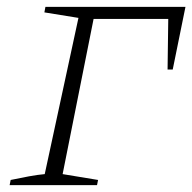

<svg xmlns="http://www.w3.org/2000/svg" viewBox="-20 -538 559 558"><path d="M519 -518 482 -336H467L469 -483H252L162 -32L265 -15L262 0H8L11 -15Q40 -21 64 -25.5Q88 -30 110 -32L208 -486L109 -502L112 -518Z"/></svg>

Font: Piazzolla SC ExtraLight
Style: Italic
Weight: 200
Italic angle: -11.3°
Designer: Juan Pablo del Peral
Foundry: Huerta Tipografica
Version: Version 1.330